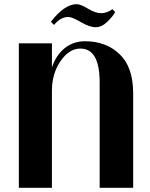

<svg xmlns="http://www.w3.org/2000/svg" viewBox="-20 -897 716 917"><path d="M616 0H456V-503Q456 -665 364 -665Q310 -665 269 -605Q228 -545 228 -464V0H70V-690H228V-575Q248 -634 289 -667Q330 -700 386 -700Q487 -700 551.5 -638Q616 -576 616 -452ZM306 -816Q270 -816 238 -778L223 -793Q288 -877 346 -877Q365 -877 400.5 -855.5Q436 -834 463 -834Q490 -834 517 -853L530 -840Q521 -821 493.5 -794Q466 -767 437 -767Q408 -767 366 -791.5Q324 -816 306 -816Z"/></svg>

Font: Trochut
Style: Bold
Weight: 700
Designer: Andreu Balius
Foundry: Andreu Balius
Version: Version 1.001